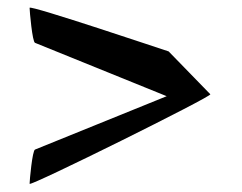

<svg xmlns="http://www.w3.org/2000/svg" viewBox="-20 -626 622 493"><path d="M56 -154C56 -146 528 -380 520 -384L413 -494C406 -496 56 -614 56 -606C56 -598 63 -518 70 -516L408 -379L70 -242C63 -240 56 -162 56 -154Z"/></svg>

Font: Ampere
Style: SCSuExt
Weight: 400
Version: Version 1